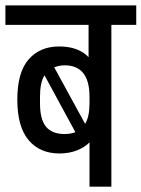

<svg xmlns="http://www.w3.org/2000/svg" viewBox="-32 -701 531 721"><path d="M479.6 -607.7H386.2V0H304.1V-166.4Q286.7 -148.1 257.2 -136.4Q227.6 -124.7 191.1 -124.7Q117.7 -124.7 75.4 -174.8Q33 -225 33 -327.1Q33 -429.2 75.4 -477.8Q117.7 -526.5 190.1 -526.5Q262.4 -526.5 300.6 -486.5V-607.7H-11.7V-680.7H479.6ZM304.1 -313.2V-338Q304.1 -455.7 210.7 -455.7Q191.6 -455.7 171.6 -448.3L287.6 -235.9Q304.1 -262.4 304.1 -313.2ZM118.2 -313.2Q118.2 -252.4 141 -225Q163.8 -197.7 210.7 -197.7Q232.4 -197.7 251.1 -204.6L135.1 -418.3Q118.2 -391.4 118.2 -338Z"/></svg>

Font: Puralecka Narrow
Style: Regular
Weight: 400
Designer: Hector Gatti, Marcela Romero, Pablo Cosgaya and Nicolas Silva
Version: Version 1.004;PS 001.004;hotconv 1.0.70;makeotf.lib2.5.58329